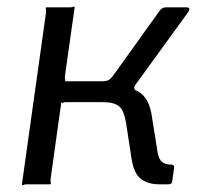

<svg xmlns="http://www.w3.org/2000/svg" viewBox="-20 -552 604 575"><path d="M45.6 0 117.8 -514.2Q118.3 -521.7 117.1 -525.8Q115.9 -530 119.6 -530H187.9Q195.3 -529.7 199 -531.7Q202.6 -533.7 203.6 -530L174.4 -324.4Q173.8 -318 175.1 -313.3Q176.3 -308.7 172.6 -308.7H309.9L332.2 -291.2Q384.1 -290.1 406.3 -268.8Q428.6 -247.5 434.7 -203.9L452.1 -95Q455.8 -74.3 465.8 -66.7Q475.8 -59 493.5 -59Q502.7 -59 501.4 -49.8L495.8 -8.8Q495.5 -4.1 492.4 -2.1Q489.3 0 483 0H457.3Q423.2 0 402.2 -16.1Q381.1 -32.2 374.3 -75L358.9 -174.7Q352.8 -219.5 337.5 -232.8Q322.3 -246.1 288.2 -246.1H179.5Q173 -246.4 168.9 -244.4Q164.7 -242.4 163.7 -246.1L131.5 -15.8Q130.9 -9.3 132.1 -4.7Q133.4 0 129.6 0H61.4Q54.9 -0.3 50.8 1.7Q46.6 3.7 45.6 0ZM286.3 -275.8 286 -308.7Q300.9 -308.7 307.7 -313.7Q314.4 -318.8 323 -331.3L456 -516.9Q460.4 -523.4 465.2 -526.7Q470.1 -530 476.8 -530H538.4Q545.8 -530 546.9 -525.9Q547.9 -521.8 543.3 -515.3L386.1 -298.8Q376.5 -285.6 389.2 -279.7Z"/></svg>

Font: Libre Franklin Thin
Style: Italic
Weight: 100
Italic angle: -8°
Designer: Pablo Impallari, Rodrigo Fuenzalida, Nhung Nguyen
Foundry: Impallari Type
Version: Version 3.000